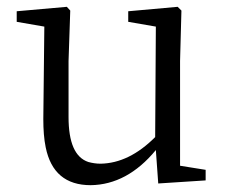

<svg xmlns="http://www.w3.org/2000/svg" viewBox="-20 -529 664 563"><path d="M583 -31 508 -43V-350L512 -498L501 -509L356 -496V-465L437 -451L435 -127C384 -76 331 -50 275 -49C262 -49 250 -51 239 -54C200 -67 181 -111 181 -186V-350L186 -498L176 -509L29 -496V-465L110 -451L107 -180C107 -149 109 -121 114 -97C129 -23 173 14 246 14C317 13 381 -21 437 -89L444 9L583 0Z"/></svg>

Font: Noto Serif Tangut
Style: Regular
Weight: 400
Designer: YANG Xicheng
Foundry: Liu Zhao Studio
Version: Version 2.169